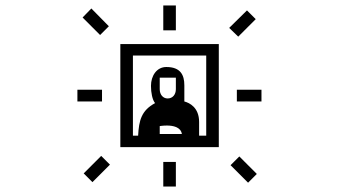

<svg xmlns="http://www.w3.org/2000/svg" viewBox="-20 -650 1240 702"><path d="M564 -366H623V-324C623 -304 611 -290 593 -290C576 -290 564 -304 564 -324ZM466 -447H734V-154H708V-204C708 -257 673 -274 654 -279V-338C654 -376 640 -405 588 -405C553 -405 532 -373 532 -336C532 -311 537 -285 547 -273C497 -246 488 -210 485 -154H466ZM564 -189C564 -189 576 -191 590 -191C612 -191 641 -186 645 -160H564ZM318 16 382 -48 350 -80 286 -16ZM623 32V-58H577V32ZM823 -46 887 18 919 -14 855 -78ZM263 -279H353V-322H263ZM780 -112V-489H420V-112ZM846 -279H936V-322H846ZM282 -586 346 -522 378 -554 314 -619ZM623 -539V-630H577V-539ZM851 -516 915 -580 883 -612 818 -548Z"/></svg>

Font: CryptoKit 1.4
Style: Regular
Weight: 400
Monospace: yes
Designer: Oceane Juvin
Foundry: http://www.head-geneve.ch
Version: Version 1.000